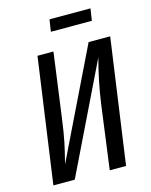

<svg xmlns="http://www.w3.org/2000/svg" viewBox="-126 -941 806 1023"><g transform="rotate(-15 276.5 -430.0)"><path d="M440 0H350L397 -352Q414 -475 447 -597L157 0H39L136 -689H224L176 -336Q165 -254 155 -206Q145 -158 128 -92L418 -689H537ZM238 -794 248 -860H474L464 -794Z"/></g></svg>

Font: Fira Sans Compressed
Style: Italic
Weight: 400
Width: 1
Italic angle: -8°
Designer: bBox Type GmbH & Carrois Corporate GbR & Edenspiekermann AG
Foundry: bBox Type GmbH & Carrois Corporate GbR & Edenspiekermann AG
Version: Version 4.301